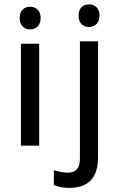

<svg xmlns="http://www.w3.org/2000/svg" viewBox="-20 -679 546 895"><path d="M162.6 0H77.6V-475.1H162.6ZM71.8 -594.7Q71.8 -621.1 85.4 -634.3Q99.1 -647.5 120.6 -647.5Q141.1 -647.5 155.3 -634Q169.4 -620.6 169.4 -594.7Q169.4 -569.3 155.3 -555.7Q141.1 -542 120.6 -542Q99.1 -542 85.4 -555.7Q71.8 -569.3 71.8 -594.7ZM303.2 196.8Q261.7 196.8 231 183.6V114.3Q269 126 295.9 126Q324.7 126 338.6 110.1Q352.5 94.2 352.5 59.1V-486.3H437V53.7Q437 196.8 303.2 196.8ZM346.2 -606Q346.2 -632.3 360.1 -645.5Q374 -658.7 395 -658.7Q415.5 -658.7 429.7 -645.3Q443.8 -631.8 443.8 -606Q443.8 -580.6 429.7 -566.9Q415.5 -553.2 395 -553.2Q374 -553.2 360.1 -566.9Q346.2 -580.6 346.2 -606Z"/></svg>

Font: XL-Viking
Style: Regular
Weight: 400
Foundry: Ascender Corporation
Version: Version 1.10 March 23, 2015